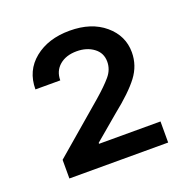

<svg xmlns="http://www.w3.org/2000/svg" viewBox="-88 -889 599 611"><g transform="rotate(-20 211.0 -584.0)"><path d="M382.1 -363.6H47.6V-426.8L216.3 -571.4Q251.1 -601.6 269.5 -623.4Q288 -645.2 288 -671.9Q288 -701.7 264.7 -718.9Q241.5 -736.2 207.4 -736.2Q171.2 -736.2 149.1 -717.3Q127.1 -698.5 127.1 -666.9H43Q43 -730.1 89.5 -767.8Q136 -805.4 208.8 -805.4Q282 -805.4 326.9 -767.4Q371.8 -729.4 371.8 -673.3Q371.8 -628.6 344.3 -592.2Q316.8 -555.8 256.4 -507.8L174 -438.2V-435H382.1Z"/></g></svg>

Font: Linik Sans Medium
Style: Regular
Weight: 500
Designer: Rasmus Andersson (font), Cristiano Sobral (main changes)
Foundry: rsms
Version: Version 3.018;June 1, 2022;FontCreator 14.0.0.2814 64-bit; t